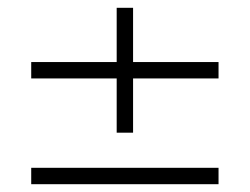

<svg xmlns="http://www.w3.org/2000/svg" viewBox="-20 -560 640 492"><path d="M279 -220V-359H60V-401H279V-540H321V-401H540V-359H321V-220ZM60 -88V-130H540V-88Z"/></svg>

Font: Manrope ExtraLight ExtraLight
Style: Regular
Weight: 250
Version: Version 4.501